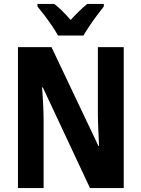

<svg xmlns="http://www.w3.org/2000/svg" viewBox="-20 -953 717 973"><path d="M607 0H436L197 -510H193Q197 -463 199 -418Q201 -373 201 -337V0H71V-714H241L479 -213H482Q480 -257 478 -301.5Q476 -346 476 -380V-714H607ZM274 -773Q263 -793 244.5 -820.5Q226 -848 206 -874.5Q186 -901 170 -920V-933H255Q275 -918 295.5 -897.5Q316 -877 338 -852Q383 -901 422 -933H506V-920Q491 -901 471.5 -875Q452 -849 433.5 -821.5Q415 -794 403 -773Z"/></svg>

Font: Noto Sans Lao Condensed
Style: Bold
Weight: 700
Width: 3
Designer: Monotype Design Team
Foundry: Monotype Imaging Inc.
Version: Version 2.003; ttfautohint (v1.8.4.7-5d5b)